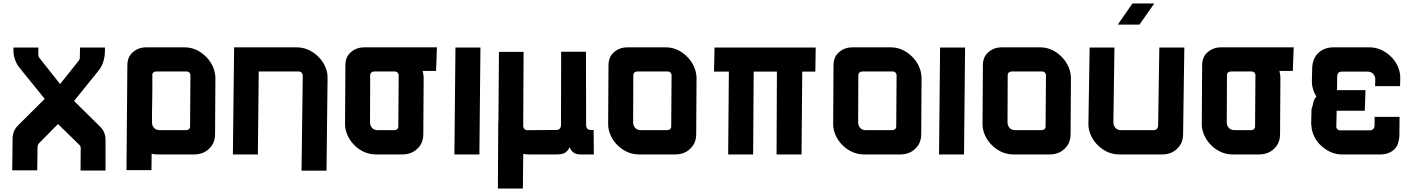

<svg xmlns="http://www.w3.org/2000/svg" viewBox="-20 -884 8085 1099"><path d="M195 -46 193 91H50L52 -92Q53 -135 82 -165L236 -318L95 -492Q70 -521 61 -560Q57 -575 57 -595V-612H200L199 -574Q199 -567 200 -565Q202 -555 209 -548L324 -403L427 -532Q434 -539 436 -548Q438 -554 437 -557L438 -612H581L580 -578Q580 -570 578.5 -562Q577 -554 575 -544Q566 -505 541 -476L404 -306L555 -157Q584 -128 584 -83V92H441L442 -37Q442 -47 434 -55L312 -174L203 -64Q197 -58 195 -46Z M847 90H704L709 -509Q709 -558 739 -584Q771 -613 817 -613H1036Q1095 -613 1143 -574Q1193 -533 1208 -475Q1213 -453 1213 -440L1211 -117Q1211 -64 1177 -33Q1144 0 1090 0H884Q863 0 848 -4ZM852 -459Q852 -408 852 -377Q852 -346 851.5 -326Q851 -306 851 -293Q851 -280 850.5 -266Q850 -252 850 -233Q850 -214 850 -182Q850 -177 851 -173Q860 -139 895 -139H1042Q1070 -139 1068 -165L1070 -453V-457Q1065 -475 1047 -475H878Q855 -475 852 -459Z M1461 -475 1456 0H1313L1320 -613H1678Q1736 -613 1786 -574Q1836 -533 1851 -475Q1855 -460 1855 -440L1849 93H1706L1713 -453L1712 -457Q1707 -475 1689 -475Z M2098 -182Q2098 -177 2099 -173Q2108 -139 2143 -139H2234Q2262 -139 2260 -165L2262 -453V-457Q2257 -475 2239 -475H2126Q2097 -475 2099 -449ZM2476 -478H2399L2400 -475Q2405 -453 2405 -440L2403 -117Q2403 -64 2369 -33Q2336 0 2282 0H2132Q2073 0 2024 -39Q1974 -80 1959 -139Q1955 -154 1955 -173L1957 -509Q1957 -558 1987 -584Q2019 -613 2065 -613H2481Z M2724 0H2581L2587 -612H2730Z M3163 -140Q3189 -140 3191 -166L3192 -588H3334L3335 -166Q3337 -140 3363 -140H3378L3379 0H3302Q3256 0 3241 -41Q3228 -17 3212.5 -8.5Q3197 0 3163 0H3009Q2991 0 2975 -3L2973 195H2830L2832 -191H2833Q2832 -189 2832.5 -187Q2833 -185 2833 -183V-191L2836 -587H2977L2975 -191V-159L2976 -156Q2981 -139 2997 -139Z M3463 -509Q3463 -558 3493 -584Q3525 -613 3571 -613H3790Q3849 -613 3897 -574Q3947 -533 3962 -475Q3967 -453 3967 -440L3965 -117Q3965 -64 3931 -33Q3898 0 3844 0H3638Q3579 0 3530 -39Q3480 -80 3465 -139Q3461 -154 3461 -173ZM3604 -182Q3604 -177 3605 -173Q3614 -139 3649 -139H3796Q3824 -139 3822 -165L3824 -453V-457Q3819 -475 3801 -475H3632Q3603 -475 3605 -449Z M4070 -612H4649L4647 -474H4572L4568 0H4425L4427 -474H4294L4291 0H4148L4152 -474H4067Z M4751 -509Q4751 -558 4781 -584Q4813 -613 4859 -613H5078Q5137 -613 5185 -574Q5235 -533 5250 -475Q5255 -453 5255 -440L5253 -117Q5253 -64 5219 -33Q5186 0 5132 0H4926Q4867 0 4818 -39Q4768 -80 4753 -139Q4749 -154 4749 -173ZM4892 -182Q4892 -177 4893 -173Q4902 -139 4937 -139H5084Q5112 -139 5110 -165L5112 -453V-457Q5107 -475 5089 -475H4920Q4891 -475 4893 -449Z M5498 0H5355L5361 -612H5504Z M5606 -509Q5606 -558 5636 -584Q5668 -613 5714 -613H5933Q5992 -613 6040 -574Q6090 -533 6105 -475Q6110 -453 6110 -440L6108 -117Q6108 -64 6074 -33Q6041 0 5987 0H5781Q5722 0 5673 -39Q5623 -80 5608 -139Q5604 -154 5604 -173ZM5747 -182Q5747 -177 5748 -173Q5757 -139 5792 -139H5939Q5967 -139 5965 -165L5967 -453V-457Q5962 -475 5944 -475H5775Q5746 -475 5748 -449Z M6752 -117Q6752 -64 6718 -33Q6685 0 6631 0H6387Q6328 0 6279 -39Q6229 -80 6214 -139Q6210 -154 6210 -173L6217 -612H6359L6353 -182Q6353 -177 6354 -173Q6363 -139 6398 -139H6583Q6607 -139 6609 -165L6616 -612H6759ZM6462 -864H6587L6502 -743H6378Z M7002 -182Q7002 -177 7003 -173Q7012 -139 7047 -139H7138Q7166 -139 7164 -165L7166 -453V-457Q7161 -475 7143 -475H7030Q7001 -475 7003 -449ZM7380 -478H7303L7304 -475Q7309 -453 7309 -440L7307 -117Q7307 -64 7273 -33Q7240 0 7186 0H7036Q6977 0 6928 -39Q6878 -80 6863 -139Q6859 -154 6859 -173L6861 -509Q6861 -558 6891 -584Q6923 -613 6969 -613H7385Z M7991 -215 7990 -104Q7988 -81 7981.5 -61.5Q7975 -42 7960 -28Q7929 0 7882 0H7662Q7603 0 7554 -40Q7505 -78 7490 -138Q7489 -143 7488 -149Q7487 -155 7487 -160L7485 -173L7487 -259Q7494 -278 7497.5 -297.5Q7501 -317 7515 -331Q7500 -355 7494 -381Q7491 -390 7490.5 -398.5Q7490 -407 7489 -416L7491 -496Q7493 -549 7526 -581Q7560 -613 7613 -613H7818Q7878 -613 7927 -573Q7976 -534 7991 -474Q7995 -459 7995 -440L7994 -391H7851L7852 -431Q7852 -436 7851 -440Q7842 -474 7807 -474H7660Q7636 -474 7634 -448L7633 -368H7796L7792 -250H7631L7629 -160Q7628 -159 7629 -156Q7633 -138 7651 -138H7820Q7845 -138 7848 -164V-215Z"/></svg>

Font: Covid19
Style: Regular
Weight: 400
Designer: Peter Wiegel
Foundry: (c) CAT - Ing. Peter Wiegel.  for Rudolf Maass + Partner GmbH
Version: Version 001.000